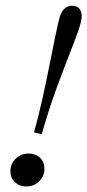

<svg xmlns="http://www.w3.org/2000/svg" viewBox="-20 -651 310 682"><path d="M128.2 -174.2 100.8 -180.6Q118.5 -244.4 132.3 -307.3Q146 -370.2 156.9 -425.4Q167.7 -480.6 176.6 -523Q185.5 -565.3 191.1 -587.1Q197.6 -609.7 208.9 -620.2Q220.2 -630.6 236.3 -630.6Q253.2 -630.6 261.7 -620.6Q270.2 -610.5 270.2 -593.5Q270.2 -575.8 258.1 -541.5Q246 -507.3 225.4 -455.2Q204.8 -403.2 179.4 -333.5Q154 -263.7 128.2 -174.2ZM73.4 11.3Q49.2 11.3 33.1 -4Q16.9 -19.4 16.9 -42.7Q16.9 -69.4 35.9 -87.5Q54.8 -105.6 81.5 -105.6Q106.5 -105.6 122.2 -90.7Q137.9 -75.8 137.9 -51.6Q137.9 -25.8 119.4 -7.3Q100.8 11.3 73.4 11.3Z"/></svg>

Font: Playfair 5pt SemiExpanded Light Light
Style: Italic
Weight: 300
Italic angle: -15.6°
Version: Version 2.203